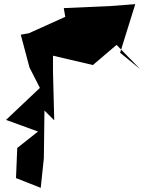

<svg xmlns="http://www.w3.org/2000/svg" viewBox="-20 -828 695 924"><path d="M558 -574 631 -808 512 -799 287 -789 294 -747 119 -668 80 -661 122 -503 172 -405 9 -251 163 -195 63 -116 57 29 176 76 191 -66 194 -296 241 -249 235 -484V-560L427 -515L541 -612L655 -495Z"/></svg>

Font: Asimov Silicon
Style: Regular
Weight: 400
Designer: Google
Version: Version 2.000980; 2014